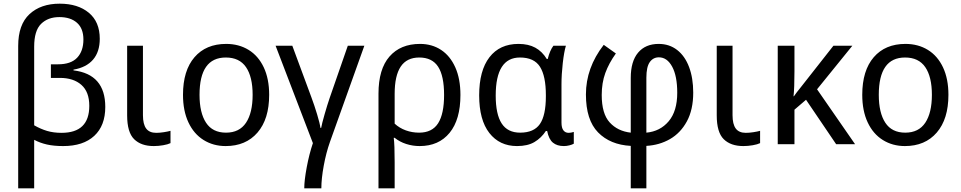

<svg xmlns="http://www.w3.org/2000/svg" viewBox="-20 -785 5232 1045"><path d="M523 -574Q523 -503 486.5 -460.5Q450 -418 380 -406V-402Q553 -381 553 -203Q553 -101 493 -45.5Q433 10 324 10Q273 10 235.5 1.5Q198 -7 166 -24V240H79V-535Q79 -651 140.5 -708Q202 -765 305 -765Q404 -765 463.5 -715.5Q523 -666 523 -574ZM166 -531V-103Q201 -83 236 -72.5Q271 -62 315 -62Q466 -62 466 -209Q466 -285 423 -323Q380 -361 306 -361H257V-435H296Q366 -435 400 -471Q434 -507 434 -570Q434 -630 399 -661Q364 -692 303 -692Q241 -692 203.5 -655Q166 -618 166 -531Z M758 -158Q758 -109 775.5 -85.5Q793 -62 830 -62Q849 -62 871.5 -65.5Q894 -69 908 -73V-6Q894 1 868 5.5Q842 10 817 10Q748 10 710 -27.5Q672 -65 672 -157V-536H758Z M1208 10Q1141 10 1088 -23Q1035 -56 1005.5 -119Q976 -182 976 -269Q976 -401 1038.5 -473.5Q1101 -546 1211 -546Q1280 -546 1333 -513.5Q1386 -481 1415.5 -418.5Q1445 -356 1445 -269Q1445 -137 1381.5 -63.5Q1318 10 1208 10ZM1210 -63Q1283 -63 1319 -117Q1355 -171 1355 -269Q1355 -367 1319 -419.5Q1283 -472 1209 -472Q1066 -472 1066 -269Q1066 -171 1101.5 -117Q1137 -63 1210 -63Z M1776 -13Q1755 46 1742 117Q1729 188 1729 240H1636Q1636 197 1649.5 125Q1663 53 1683 -6L1480 -536H1571L1675 -255Q1691 -212 1706 -162.5Q1721 -113 1724 -89H1728Q1732 -112 1747 -164Q1762 -216 1774 -251L1873 -536H1963Z M2264 10Q2226 10 2190.5 -1.5Q2155 -13 2128 -35H2123Q2128 2 2128 98V240H2040V-275Q2040 -409 2100 -477.5Q2160 -546 2266 -546Q2331 -546 2380.5 -513.5Q2430 -481 2458 -418.5Q2486 -356 2486 -268Q2486 -134 2427 -62Q2368 10 2264 10ZM2128 -274V-112Q2154 -88 2188.5 -75.5Q2223 -63 2261 -63Q2332 -63 2364.5 -114Q2397 -165 2397 -268Q2397 -372 2364.5 -422Q2332 -472 2262 -472Q2194 -472 2161 -422.5Q2128 -373 2128 -274Z M2588 -266Q2588 -401 2644 -473.5Q2700 -546 2802 -546Q2856 -546 2893.5 -525.5Q2931 -505 2956 -464H2961Q2973 -511 2992 -536H3060Q3050 -503 3043 -441.5Q3036 -380 3036 -326V-118Q3036 -89 3046.5 -75.5Q3057 -62 3075 -62Q3088 -62 3103 -67V-3Q3095 2 3079.5 6Q3064 10 3049 10Q3012 10 2989.5 -8.5Q2967 -27 2958 -72H2951Q2926 -34 2889 -12Q2852 10 2794 10Q2699 10 2643.5 -61Q2588 -132 2588 -266ZM2951 -261V-267Q2951 -371 2919 -421.5Q2887 -472 2810 -472Q2678 -472 2678 -265Q2678 -163 2710.5 -113Q2743 -63 2811 -63Q2886 -63 2918.5 -110Q2951 -157 2951 -261Z M3332 -494Q3294 -441 3274.5 -387.5Q3255 -334 3255 -268Q3255 -166 3298.5 -118.5Q3342 -71 3413 -63V-361Q3413 -451 3453 -498.5Q3493 -546 3565 -546Q3623 -546 3665.5 -513Q3708 -480 3730.5 -420Q3753 -360 3753 -281Q3753 -188 3718.5 -124.5Q3684 -61 3626.5 -28Q3569 5 3498 9V240H3413V9Q3301 3 3235 -64.5Q3169 -132 3169 -271Q3169 -416 3266 -541ZM3498 -362V-63Q3573 -70 3619.5 -125Q3666 -180 3666 -280Q3666 -371 3638.5 -422Q3611 -473 3566 -473Q3535 -473 3516.5 -447Q3498 -421 3498 -362Z M3967 -158Q3967 -109 3984.5 -85.5Q4002 -62 4039 -62Q4058 -62 4080.5 -65.5Q4103 -69 4117 -73V-6Q4103 1 4077 5.5Q4051 10 4026 10Q3957 10 3919 -27.5Q3881 -65 3881 -157V-536H3967Z M4427 -299 4634 0H4531L4367 -242L4304 -188V0H4213V-536H4304V-397Q4304 -306 4299 -261H4301Q4314 -280 4340 -312L4516 -536H4619Z M4905 10Q4838 10 4785 -23Q4732 -56 4702.5 -119Q4673 -182 4673 -269Q4673 -401 4735.5 -473.5Q4798 -546 4908 -546Q4977 -546 5030 -513.5Q5083 -481 5112.5 -418.5Q5142 -356 5142 -269Q5142 -137 5078.5 -63.5Q5015 10 4905 10ZM4907 -63Q4980 -63 5016 -117Q5052 -171 5052 -269Q5052 -367 5016 -419.5Q4980 -472 4906 -472Q4763 -472 4763 -269Q4763 -171 4798.5 -117Q4834 -63 4907 -63Z"/></svg>

Font: Noto Sans Display
Style: Regular
Weight: 400
Designer: Monotype Design team
Foundry: Monotype Imaging Inc.
Version: Version 1.000